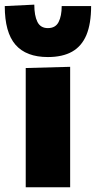

<svg xmlns="http://www.w3.org/2000/svg" viewBox="-56 -786 402 806"><path d="M52 0Q52 -53 52 -102.5Q52 -152 52 -214.5V-264.5Q52 -317 52 -357Q52 -397 52 -431.2Q52 -465.5 52 -500.5L238.5 -505.5Q238.5 -470 238.5 -435Q238.5 -400 238.5 -359Q238.5 -318 238.5 -264.5V-214.5Q238.5 -152 238.5 -102.5Q238.5 -53 238.5 0ZM145 -546.5Q54 -546.5 9 -598.2Q-36 -650 -36 -760.5L88 -766.5Q88 -720.5 101 -694.2Q114 -668 145 -668Q177 -668 190 -693.5Q203 -719 203 -760.5H326.5Q326.5 -686.5 306.8 -639.2Q287 -592 246.8 -569.2Q206.5 -546.5 145 -546.5Z"/></svg>

Font: Commissioner Thin ExtraBold
Style: Regular
Weight: 800
Version: Version 1.000